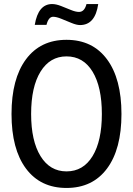

<svg xmlns="http://www.w3.org/2000/svg" viewBox="-20 -912 658 950"><path d="M309 -715Q438 -715 509.5 -618.5Q581 -522 581 -348Q581 -174 509.5 -78Q438 18 309 18Q180 18 108.5 -78Q37 -174 37 -348Q37 -522 108.5 -618.5Q180 -715 309 -715ZM309 -633Q227 -633 180.5 -557.5Q134 -482 134 -348Q134 -215 180.5 -139.5Q227 -64 309 -64Q392 -64 438 -139.5Q484 -215 484 -348Q484 -482 438 -557.5Q392 -633 309 -633ZM408 -892H466Q451 -788 376 -788Q359 -788 333.5 -798.5Q308 -809 283.5 -819Q259 -829 243 -829Q220 -829 210 -789H152Q169 -892 238 -892Q257 -892 281.5 -882.5Q306 -873 330 -863Q354 -853 371 -853Q398 -853 408 -892Z"/></svg>

Font: Fragment Mono
Style: Regular
Weight: 400
Monospace: yes
Designer: Wei Huang based on Nimbus Sans by URW Studio, based on Helvetica by Max Miedinger.
Foundry: Wei Huang
Version: Version 1.021; ttfautohint (v1.8.4.7-5d5b)